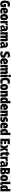

<svg xmlns="http://www.w3.org/2000/svg" viewBox="6720 -7539 829 14309"><g transform="rotate(90 7134.5 -384.5)"><path d="M18 -345Q18 -532 86.5 -621Q155 -710 300 -710Q350 -710 399.5 -702Q449 -694 486 -681L453 -527Q421 -536 384.5 -542Q348 -548 318 -548Q254 -548 226 -499Q198 -450 198 -338Q198 -228 219.5 -186Q241 -144 288 -144Q324 -144 345 -153V-254H277V-407H507V-44Q410 10 273 10Q142 10 80 -76Q18 -162 18 -345Z M785 10Q672 10 612 -54.5Q552 -119 552 -264Q552 -371 580.5 -435Q609 -499 662.5 -528Q716 -557 789 -557Q896 -557 945.5 -497Q995 -437 995 -300Q995 -290 994.5 -271Q994 -252 993 -238Q963 -234 918 -229.5Q873 -225 824 -221.5Q775 -218 732 -216Q732 -213 732 -207Q732 -174 751.5 -157.5Q771 -141 824 -141Q857 -141 894.5 -147Q932 -153 970 -162L992 -25Q943 -7 894 1.5Q845 10 785 10ZM733 -321Q756 -321 781.5 -322.5Q807 -324 822 -325Q821 -386 811 -406Q801 -426 780 -426Q760 -426 748 -406Q736 -386 733 -321Z M1029 -275Q1029 -359 1048.5 -422.5Q1068 -486 1118 -521.5Q1168 -557 1260 -557Q1351 -557 1401 -521.5Q1451 -486 1470.5 -422.5Q1490 -359 1490 -275Q1490 -189 1470 -125Q1450 -61 1399.5 -25.5Q1349 10 1260 10Q1170 10 1119.5 -25.5Q1069 -61 1049 -125Q1029 -189 1029 -275ZM1211 -275Q1211 -217 1215.5 -188Q1220 -159 1230.5 -148.5Q1241 -138 1259 -138Q1277 -138 1287.5 -148.5Q1298 -159 1303 -188Q1308 -217 1308 -275Q1308 -331 1303.5 -360Q1299 -389 1288.5 -399.5Q1278 -410 1259 -410Q1241 -410 1230.5 -399.5Q1220 -389 1215.5 -360Q1211 -331 1211 -275Z M1696 -547V-495Q1727 -528 1750.5 -542.5Q1774 -557 1810 -557Q1821 -557 1834.5 -555Q1848 -553 1864 -547L1835 -376Q1821 -380 1807 -381Q1793 -382 1783 -382Q1766 -382 1749 -377.5Q1732 -373 1712 -360V0H1538V-547Z M1864 -159Q1864 -225 1895 -261Q1926 -297 1987 -313.5Q2048 -330 2139 -339V-345Q2139 -372 2115.5 -385.5Q2092 -399 2055 -399Q2031 -399 1999 -394Q1967 -389 1919 -375L1886 -522Q1927 -538 1978 -547.5Q2029 -557 2069 -557Q2188 -557 2240.5 -503Q2293 -449 2293 -348V-193Q2293 -168 2300 -159.5Q2307 -151 2316 -151Q2326 -151 2333 -154L2343 -13Q2326 -4 2304 3Q2282 10 2250 10Q2210 10 2186 -4.5Q2162 -19 2150 -50Q2121 -23 2085.5 -6.5Q2050 10 1997 10Q1951 10 1921.5 -14Q1892 -38 1878 -76Q1864 -114 1864 -159ZM2018 -174Q2018 -138 2030 -124.5Q2042 -111 2060 -111Q2078 -111 2100 -118Q2122 -125 2139 -139V-242Q2082 -240 2050 -228.5Q2018 -217 2018 -174Z M2381 0V-547H2539V-507Q2576 -535 2610.5 -546Q2645 -557 2677 -557Q2716 -557 2741.5 -543.5Q2767 -530 2782 -504Q2824 -534 2859 -545.5Q2894 -557 2930 -557Q2992 -557 3024 -519Q3056 -481 3056 -413V0H2881V-356Q2881 -399 2848 -399Q2837 -399 2826.5 -395Q2816 -391 2805 -385Q2806 -378 2806 -368V0H2631V-356Q2631 -398 2598 -398Q2587 -398 2576.5 -394.5Q2566 -391 2556 -385V0Z M3101 -159Q3101 -225 3132 -261Q3163 -297 3224 -313.5Q3285 -330 3376 -339V-345Q3376 -372 3352.5 -385.5Q3329 -399 3292 -399Q3268 -399 3236 -394Q3204 -389 3156 -375L3123 -522Q3164 -538 3215 -547.5Q3266 -557 3306 -557Q3425 -557 3477.5 -503Q3530 -449 3530 -348V-193Q3530 -168 3537 -159.5Q3544 -151 3553 -151Q3563 -151 3570 -154L3580 -13Q3563 -4 3541 3Q3519 10 3487 10Q3447 10 3423 -4.5Q3399 -19 3387 -50Q3358 -23 3322.5 -6.5Q3287 10 3234 10Q3188 10 3158.5 -14Q3129 -38 3115 -76Q3101 -114 3101 -159ZM3255 -174Q3255 -138 3267 -124.5Q3279 -111 3297 -111Q3315 -111 3337 -118Q3359 -125 3376 -139V-242Q3319 -240 3287 -228.5Q3255 -217 3255 -174Z M4270 -675 4236 -528Q4201 -541 4157 -547.5Q4113 -554 4076 -554Q4037 -554 4016 -540Q3995 -526 3995 -499Q3995 -482 4006.5 -469Q4018 -456 4047.5 -442.5Q4077 -429 4130 -411Q4217 -380 4254.5 -334Q4292 -288 4292 -207Q4292 -111 4225 -50.5Q4158 10 4022 10Q3975 10 3915 1Q3855 -8 3797 -33L3831 -178Q3886 -159 3936.5 -150Q3987 -141 4024 -141Q4070 -141 4090 -156.5Q4110 -172 4110 -196Q4110 -224 4072.5 -242.5Q4035 -261 3948 -295Q3874 -327 3842 -374.5Q3810 -422 3810 -497Q3810 -552 3835 -600.5Q3860 -649 3916 -679.5Q3972 -710 4066 -710Q4105 -710 4145 -705Q4185 -700 4218 -692Q4251 -684 4270 -675Z M4554 10Q4441 10 4381 -54.5Q4321 -119 4321 -264Q4321 -371 4349.5 -435Q4378 -499 4431.5 -528Q4485 -557 4558 -557Q4665 -557 4714.5 -497Q4764 -437 4764 -300Q4764 -290 4763.5 -271Q4763 -252 4762 -238Q4732 -234 4687 -229.5Q4642 -225 4593 -221.5Q4544 -218 4501 -216Q4501 -213 4501 -207Q4501 -174 4520.5 -157.5Q4540 -141 4593 -141Q4626 -141 4663.5 -147Q4701 -153 4739 -162L4761 -25Q4712 -7 4663 1.5Q4614 10 4554 10ZM4502 -321Q4525 -321 4550.5 -322.5Q4576 -324 4591 -325Q4590 -386 4580 -406Q4570 -426 4549 -426Q4529 -426 4517 -406Q4505 -386 4502 -321Z M4814 0V-547H4972V-507Q5009 -535 5043.5 -546Q5078 -557 5110 -557Q5149 -557 5174.5 -543.5Q5200 -530 5215 -504Q5257 -534 5292 -545.5Q5327 -557 5363 -557Q5425 -557 5457 -519Q5489 -481 5489 -413V0H5314V-356Q5314 -399 5281 -399Q5270 -399 5259.5 -395Q5249 -391 5238 -385Q5239 -378 5239 -368V0H5064V-356Q5064 -398 5031 -398Q5020 -398 5009.5 -394.5Q4999 -391 4989 -385V0Z M5638 -584Q5536 -584 5536 -681Q5536 -779 5638 -779Q5738 -779 5738 -681Q5738 -584 5638 -584ZM5550 0V-547H5725V0Z M5773 -344Q5773 -476 5803.5 -556.5Q5834 -637 5896 -673.5Q5958 -710 6054 -710Q6108 -710 6150 -702.5Q6192 -695 6228 -681L6193 -528Q6159 -537 6131 -541.5Q6103 -546 6075 -546Q6031 -546 6004.5 -528Q5978 -510 5966 -465.5Q5954 -421 5954 -343Q5954 -269 5966 -228Q5978 -187 6004.5 -170Q6031 -153 6075 -153Q6104 -153 6138 -158.5Q6172 -164 6200 -173L6231 -21Q6193 -6 6148.5 2Q6104 10 6043 10Q5951 10 5891 -24.5Q5831 -59 5802 -137Q5773 -215 5773 -344Z M6241 -275Q6241 -359 6260.5 -422.5Q6280 -486 6330 -521.5Q6380 -557 6472 -557Q6563 -557 6613 -521.5Q6663 -486 6682.5 -422.5Q6702 -359 6702 -275Q6702 -189 6682 -125Q6662 -61 6611.5 -25.5Q6561 10 6472 10Q6382 10 6331.5 -25.5Q6281 -61 6261 -125Q6241 -189 6241 -275ZM6423 -275Q6423 -217 6427.5 -188Q6432 -159 6442.5 -148.5Q6453 -138 6471 -138Q6489 -138 6499.5 -148.5Q6510 -159 6515 -188Q6520 -217 6520 -275Q6520 -331 6515.5 -360Q6511 -389 6500.5 -399.5Q6490 -410 6471 -410Q6453 -410 6442.5 -399.5Q6432 -389 6427.5 -360Q6423 -331 6423 -275Z M6750 0V-547H6908V-507Q6947 -535 6981.5 -546Q7016 -557 7051 -557Q7118 -557 7151 -518.5Q7184 -480 7184 -413V0H7009V-356Q7009 -380 6999 -389.5Q6989 -399 6974 -399Q6962 -399 6950 -395Q6938 -391 6925 -385V0Z M7527 1 7510 -27Q7456 10 7390 10Q7312 10 7271.5 -59.5Q7231 -129 7231 -264Q7231 -557 7449 -557Q7479 -557 7507 -552V-740H7682V1ZM7506 -157V-413Q7496 -417 7486.5 -419Q7477 -421 7468 -421Q7440 -421 7427.5 -394Q7415 -367 7415 -287Q7415 -204 7425.5 -174Q7436 -144 7459 -144Q7480 -144 7506 -157Z M7963 10Q7850 10 7790 -54.5Q7730 -119 7730 -264Q7730 -371 7758.5 -435Q7787 -499 7840.5 -528Q7894 -557 7967 -557Q8074 -557 8123.5 -497Q8173 -437 8173 -300Q8173 -290 8172.5 -271Q8172 -252 8171 -238Q8141 -234 8096 -229.5Q8051 -225 8002 -221.5Q7953 -218 7910 -216Q7910 -213 7910 -207Q7910 -174 7929.5 -157.5Q7949 -141 8002 -141Q8035 -141 8072.5 -147Q8110 -153 8148 -162L8170 -25Q8121 -7 8072 1.5Q8023 10 7963 10ZM7911 -321Q7934 -321 7959.5 -322.5Q7985 -324 8000 -325Q7999 -386 7989 -406Q7979 -426 7958 -426Q7938 -426 7926 -406Q7914 -386 7911 -321Z M8223 0V-547H8381V-507Q8420 -535 8454.5 -546Q8489 -557 8524 -557Q8591 -557 8624 -518.5Q8657 -480 8657 -413V0H8482V-356Q8482 -380 8472 -389.5Q8462 -399 8447 -399Q8435 -399 8423 -395Q8411 -391 8398 -385V0Z M8702 -20 8720 -157Q8740 -150 8767 -144.5Q8794 -139 8822.5 -136Q8851 -133 8873 -133Q8924 -133 8924 -161Q8924 -176 8909 -183.5Q8894 -191 8869.5 -196.5Q8845 -202 8815 -211Q8760 -227 8731 -266Q8702 -305 8702 -370Q8702 -463 8754.5 -510Q8807 -557 8908 -557Q8952 -557 8994 -549.5Q9036 -542 9067 -529L9045 -389Q9014 -399 8981.5 -405Q8949 -411 8911 -411Q8888 -411 8875 -405.5Q8862 -400 8862 -386Q8862 -368 8885 -361.5Q8908 -355 8949 -345Q8987 -336 9019 -318.5Q9051 -301 9070.5 -267Q9090 -233 9090 -174Q9090 -109 9062.5 -68.5Q9035 -28 8986.5 -9Q8938 10 8875 10Q8780 10 8702 -20Z M9349 10Q9236 10 9176 -54.5Q9116 -119 9116 -264Q9116 -371 9144.5 -435Q9173 -499 9226.5 -528Q9280 -557 9353 -557Q9460 -557 9509.5 -497Q9559 -437 9559 -300Q9559 -290 9558.5 -271Q9558 -252 9557 -238Q9527 -234 9482 -229.5Q9437 -225 9388 -221.5Q9339 -218 9296 -216Q9296 -213 9296 -207Q9296 -174 9315.5 -157.5Q9335 -141 9388 -141Q9421 -141 9458.5 -147Q9496 -153 9534 -162L9556 -25Q9507 -7 9458 1.5Q9409 10 9349 10ZM9297 -321Q9320 -321 9345.5 -322.5Q9371 -324 9386 -325Q9385 -386 9375 -406Q9365 -426 9344 -426Q9324 -426 9312 -406Q9300 -386 9297 -321Z M9889 1 9872 -27Q9818 10 9752 10Q9674 10 9633.5 -59.5Q9593 -129 9593 -264Q9593 -557 9811 -557Q9841 -557 9869 -552V-740H10044V1ZM9868 -157V-413Q9858 -417 9848.5 -419Q9839 -421 9830 -421Q9802 -421 9789.5 -394Q9777 -367 9777 -287Q9777 -204 9787.5 -174Q9798 -144 9821 -144Q9842 -144 9868 -157Z M10319 0V-700H10730V-535H10497V-427H10706V-276H10497V-162H10744V0Z M10766 0 10892 -278 10776 -547 10972 -548 11020 -356 11070 -548 11262 -547 11146 -279 11270 0 11072 1 11020 -188 10968 1Z M11482 10Q11408 10 11370 -37.5Q11332 -85 11332 -187V-411H11277V-539L11332 -547L11354 -657H11507V-547H11598V-411H11507V-205Q11507 -170 11517 -158.5Q11527 -147 11546 -147Q11564 -147 11594 -154L11619 -15Q11582 0 11547 5Q11512 10 11482 10Z M11809 -547V-495Q11840 -528 11863.5 -542.5Q11887 -557 11923 -557Q11934 -557 11947.5 -555Q11961 -553 11977 -547L11948 -376Q11934 -380 11920 -381Q11906 -382 11896 -382Q11879 -382 11862 -377.5Q11845 -373 11825 -360V0H11651V-547Z M11977 -159Q11977 -225 12008 -261Q12039 -297 12100 -313.5Q12161 -330 12252 -339V-345Q12252 -372 12228.5 -385.5Q12205 -399 12168 -399Q12144 -399 12112 -394Q12080 -389 12032 -375L11999 -522Q12040 -538 12091 -547.5Q12142 -557 12182 -557Q12301 -557 12353.5 -503Q12406 -449 12406 -348V-193Q12406 -168 12413 -159.5Q12420 -151 12429 -151Q12439 -151 12446 -154L12456 -13Q12439 -4 12417 3Q12395 10 12363 10Q12323 10 12299 -4.5Q12275 -19 12263 -50Q12234 -23 12198.5 -6.5Q12163 10 12110 10Q12064 10 12034.5 -14Q12005 -38 11991 -76Q11977 -114 11977 -159ZM12131 -174Q12131 -138 12143 -124.5Q12155 -111 12173 -111Q12191 -111 12213 -118Q12235 -125 12252 -139V-242Q12195 -240 12163 -228.5Q12131 -217 12131 -174Z M12499 -4V-696Q12642 -710 12730 -710Q12852 -710 12906 -668.5Q12960 -627 12960 -538Q12960 -434 12881 -388V-386Q12932 -363 12961 -316.5Q12990 -270 12990 -208Q12990 -92 12931 -41Q12872 10 12731 10Q12697 10 12675 9.5Q12653 9 12631.5 7.5Q12610 6 12579.5 3.5Q12549 1 12499 -4ZM12678 -418H12746Q12797 -418 12797 -484Q12797 -521 12782 -538Q12767 -555 12730 -555Q12714 -555 12705 -554Q12696 -553 12678 -551ZM12678 -148Q12708 -144 12728 -144Q12775 -144 12792.5 -160.5Q12810 -177 12810 -215Q12810 -251 12794.5 -267.5Q12779 -284 12744 -284H12678Z M13020 -275Q13020 -359 13039.5 -422.5Q13059 -486 13109 -521.5Q13159 -557 13251 -557Q13342 -557 13392 -521.5Q13442 -486 13461.5 -422.5Q13481 -359 13481 -275Q13481 -189 13461 -125Q13441 -61 13390.5 -25.5Q13340 10 13251 10Q13161 10 13110.5 -25.5Q13060 -61 13040 -125Q13020 -189 13020 -275ZM13202 -275Q13202 -217 13206.5 -188Q13211 -159 13221.5 -148.5Q13232 -138 13250 -138Q13268 -138 13278.5 -148.5Q13289 -159 13294 -188Q13299 -217 13299 -275Q13299 -331 13294.5 -360Q13290 -389 13279.5 -399.5Q13269 -410 13250 -410Q13232 -410 13221.5 -399.5Q13211 -389 13206.5 -360Q13202 -331 13202 -275Z M13704 -740V-199Q13704 -170 13712 -161Q13720 -152 13734 -152Q13745 -152 13765 -157L13778 -15Q13761 -6 13735.5 2Q13710 10 13679 10Q13603 10 13566 -33Q13529 -76 13529 -178V-740Z M14083 1 14066 -27Q14012 10 13946 10Q13868 10 13827.5 -59.5Q13787 -129 13787 -264Q13787 -557 14005 -557Q14035 -557 14063 -552V-740H14238V1ZM14062 -157V-413Q14052 -417 14042.5 -419Q14033 -421 14024 -421Q13996 -421 13983.5 -394Q13971 -367 13971 -287Q13971 -204 13981.5 -174Q13992 -144 14015 -144Q14036 -144 14062 -157Z"/></g></svg>

Font: Georama SemiCondensed ExtraBold
Style: Regular
Weight: 800
Width: 4
Designer: Jean-Baptiste Levee
Foundry: Production Type
Version: Version 1.000